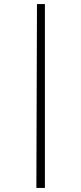

<svg xmlns="http://www.w3.org/2000/svg" viewBox="-20 -845 401 945"><path d="M201 -825V80H159L162 -825Z"/></svg>

Font: Yaldevi ExtraLight
Style: Regular
Weight: 200
Designer: Sol Matas, Rajitha Manaperi, Kosala Senevirathne
Foundry: Mooniak
Version: Version 1.100